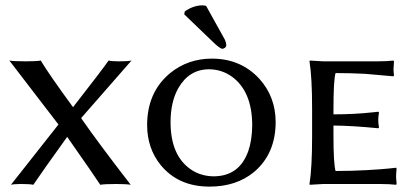

<svg xmlns="http://www.w3.org/2000/svg" viewBox="-20 -690 1575 720"><path d="M199.2 -223.1 15.1 -462.9Q32.7 -460 77.1 -460Q115.2 -460 132.8 -462.9Q164.1 -410.6 253.9 -288.1Q362.8 -427.7 387.2 -462.9Q399.9 -460 424.8 -460Q460.4 -460 473.1 -462.9L284.2 -247.1Q346.7 -156.7 470.2 2.9Q453.1 0 417 0Q372.1 0 356 2.9Q333.5 -31.7 231.9 -176.8Q134.8 -41.5 105 2.9Q93.3 0 58.1 0Q32.2 0 21 2.9Z M764.6 -430.2Q689.5 -430.2 648.9 -359.9Q619.6 -308.1 619.6 -231.9Q619.6 -108.9 693.4 -56.2Q731.4 -29.3 780.8 -28.8Q877.4 -28.8 911.1 -123.5Q925.3 -165 925.8 -219.2Q925.8 -346.2 850.6 -401.9Q812 -429.7 764.6 -430.2ZM1013.7 -232.9Q1013.7 -113.8 933.1 -45.4Q866.7 9.8 765.6 9.8Q648.4 9.8 582 -71.8Q532.2 -133.8 531.7 -220.2Q531.7 -344.7 618.2 -416Q684.1 -469.7 773.9 -470.2Q883.3 -470.2 953.1 -394Q1013.2 -327.1 1013.7 -232.9ZM752.9 -668 822.8 -542Q828.6 -529.3 828.6 -518.1Q825.7 -509.3 814 -506.8Q804.7 -508.3 784.7 -526.9L670.9 -636.2L672.9 -647Q704.6 -669.4 737.8 -669.9Q745.1 -669.9 752.9 -668Z M1192.4 -460H1395.5Q1431.6 -460 1455.6 -462.9L1457.5 -460Q1455.6 -431.6 1455.6 -429.2Q1455.6 -422.4 1457.5 -408.2L1455.6 -403.8Q1455.6 -403.8 1349.6 -413.1Q1294.9 -416 1238.3 -416Q1230.5 -388.7 1230.5 -279.8V-261.2Q1307.6 -261.2 1376 -268.6Q1387.7 -270 1398.4 -271L1401.4 -268.1Q1398.4 -253.9 1398.4 -240.2Q1398.4 -225.6 1401.4 -211.9L1398.4 -209Q1299.3 -218.8 1230.5 -219.2V-180.2Q1230.5 -77.6 1238.3 -48.8Q1298.3 -48.8 1355 -52Q1411.6 -55.2 1438.5 -58.1L1465.3 -61L1467.3 -57.1Q1465.3 -41 1465.3 -25.9Q1465.3 -20 1466.3 -12.5Q1467.3 -4.9 1467.3 0L1465.3 2.9Q1440.9 0 1405.3 0H1192.4L1141.6 2.9L1140.6 0Q1150.4 -61 1150.4 -179.2V-280.8Q1150.4 -399.9 1140.6 -460L1141.6 -462.9Q1143.6 -462.9 1192.4 -460Z"/></svg>

Font: Linux Biolinum Capitals O
Style: Small Caps
Weight: 400
Designer: Philipp H. Poll
Foundry: Philipp H. Poll
Version: Version 1.0.4